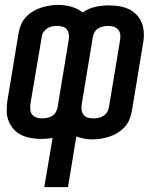

<svg xmlns="http://www.w3.org/2000/svg" viewBox="-20 -560 640 785"><path d="M161 205 195 4Q184 6 172.5 7Q161 8 150 8Q128 8 107.5 4.5Q87 1 68.5 -7.5Q50 -16 36.5 -31Q23 -46 15.5 -64.5Q8 -83 7.5 -104.5Q7 -126 10 -147L56 -425Q59 -442 66 -459Q73 -476 85.5 -489.5Q98 -503 114 -513Q130 -523 147.5 -528.5Q165 -534 182 -537Q199 -540 217 -540Q245 -540 271.5 -532.5Q298 -525 318 -509Q330 -518 343.5 -523.5Q357 -529 370.5 -532Q384 -535 398 -536.5Q412 -538 425 -538Q447 -538 468 -534.5Q489 -531 507 -522.5Q525 -514 539 -499Q553 -484 560 -465.5Q567 -447 568 -425.5Q569 -404 565 -383L519 -105Q516 -88 509 -71Q502 -54 489.5 -40.5Q477 -27 461 -17Q445 -7 427.5 -1.5Q410 4 393 7Q376 10 358 10Q341 10 324.5 7Q308 4 292 -2L258 205ZM151 -76Q162 -76 172 -78Q182 -80 191.5 -85Q201 -90 207 -99.5Q213 -109 215 -119L261 -397Q263 -408 261.5 -419.5Q260 -431 253.5 -439.5Q247 -448 236 -451Q225 -454 213 -454Q203 -454 193 -452Q183 -450 174 -444.5Q165 -439 158.5 -430Q152 -421 151 -411L104 -133Q103 -122 104 -110.5Q105 -99 112 -91Q119 -83 129.5 -79.5Q140 -76 151 -76ZM362 -76Q372 -76 382 -78Q392 -80 401.5 -85.5Q411 -91 417 -100Q423 -109 425 -119L471 -397Q473 -408 471.5 -419.5Q470 -431 463 -439Q456 -447 445.5 -450.5Q435 -454 424 -454Q414 -454 403.5 -452Q393 -450 383.5 -445Q374 -440 368 -430.5Q362 -421 360 -411L314 -133Q312 -122 313.5 -110.5Q315 -99 322 -90.5Q329 -82 339.5 -79Q350 -76 362 -76Z"/></svg>

Font: Iosevka Curly Medium Extended
Style: Italic
Weight: 500
Width: 7
Italic angle: -9°
Monospace: yes
Designer: Belleve Invis
Foundry: Belleve Invis
Version: Version 11.1.0; ttfautohint (v1.8.3)